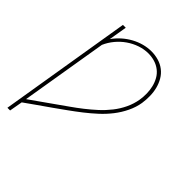

<svg xmlns="http://www.w3.org/2000/svg" viewBox="-203 -660 1006 1006"><g transform="rotate(45 300.0 -156.5)"><path d="M15 215 136 -520H157L140 -419Q158 -444 180.5 -464Q203 -484 229.5 -498.5Q256 -513 284 -520.5Q312 -528 340 -528Q367 -528 393 -520.5Q419 -513 439.5 -497Q460 -481 473 -458.5Q486 -436 492.5 -410.5Q499 -385 499.5 -357Q500 -329 496 -302Q490 -265 472.5 -228.5Q455 -192 430 -160Q405 -128 375 -100.5Q345 -73 313 -48Q281 -23 247.5 1Q214 25 181 48.5Q148 72 114.5 95Q81 118 48 142L35 215ZM52 114Q83 92 114.5 70Q146 48 177.5 25.5Q209 3 240.5 -19Q272 -41 302 -64.5Q332 -88 360.5 -114Q389 -140 413 -170.5Q437 -201 453 -235Q469 -269 475 -305Q479 -329 478.5 -354Q478 -379 472.5 -402Q467 -425 455.5 -445.5Q444 -466 425.5 -480.5Q407 -495 384 -502Q361 -509 336 -509Q305 -509 274 -498.5Q243 -488 215.5 -469Q188 -450 166.5 -424Q145 -398 132 -368Z"/></g></svg>

Font: Iosevka Etoile Thin Oblique
Style: Regular
Weight: 100
Italic angle: -9°
Designer: Belleve Invis
Foundry: Belleve Invis
Version: Version 15.5.2; ttfautohint (v1.8.4)